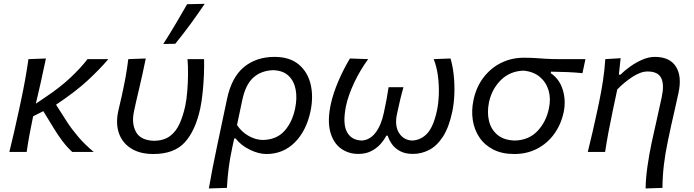

<svg xmlns="http://www.w3.org/2000/svg" viewBox="-20 -812 3706 1026"><path d="M30 0Q43 -54.5 55.2 -106Q67.5 -157.5 80.5 -219.5L91 -268.5Q105 -334 114.5 -387.2Q124 -440.5 132 -496L225.5 -499.5Q211 -429 196.8 -367.2Q182.5 -305.5 171.5 -258L224 -293.5Q302 -345.5 358 -398.5Q414 -451.5 447.5 -496H559Q515 -444 450 -383.5Q385 -323 279.5 -252.5L339 -159.5Q364.5 -120.5 398.8 -80.2Q433 -40 481 0H366Q338 -26 313.2 -58.8Q288.5 -91.5 266.5 -128L211.5 -218L157 -190.5Q146.5 -140 138 -94.5Q129.5 -49 122.5 0Z M799.5 11Q727.5 11 680.5 -18.8Q633.5 -48.5 615.5 -100.2Q597.5 -152 612 -218.5Q616.5 -239.5 621 -257.8Q625.5 -276 629.5 -294Q642 -351 650.8 -398.5Q659.5 -446 665.5 -496L759 -499.5Q741.5 -413.5 724 -340.2Q706.5 -267 696 -217Q682 -152 706.8 -106.8Q731.5 -61.5 805 -59.5Q857 -61 889.2 -85.5Q921.5 -110 940 -151.8Q958.5 -193.5 970 -246Q977 -280 980.8 -325.5Q984.5 -371 984.8 -416.5Q985 -462 982 -496H1070.5Q1071.5 -461 1069.8 -414.5Q1068 -368 1063.2 -320.2Q1058.5 -272.5 1050.5 -234.5Q1025.5 -116.5 968.8 -52.8Q912 11 799.5 11ZM852.5 -577Q886.5 -630 918 -683.2Q949.5 -736.5 980 -789.5L1074 -791.5Q1037 -737 997.8 -683.2Q958.5 -629.5 916.5 -578Z M1096 195Q1105.5 140 1115.8 87.2Q1126 34.5 1139 -26.5L1193 -282.5Q1217.5 -399.5 1283.8 -453.8Q1350 -508 1447 -508Q1527.5 -508 1575.8 -468Q1624 -428 1639.8 -362.2Q1655.5 -296.5 1639.5 -218.5Q1617.5 -113.5 1555.5 -51.2Q1493.5 11 1403.5 11Q1362 11 1315 -12Q1268 -35 1239 -72H1231.5L1221 -23Q1208.5 35 1202 86Q1195.5 137 1192.5 192ZM1385.5 -64Q1459 -66 1500.5 -112.8Q1542 -159.5 1557 -232Q1568.5 -287 1560 -333Q1551.5 -379 1521.8 -407.2Q1492 -435.5 1439 -437Q1375 -434.5 1333.5 -397.2Q1292 -360 1274.5 -276.5L1246.5 -144Q1271.5 -106 1309.8 -85Q1348 -64 1385.5 -64Z M1894 10.5Q1842 10.5 1801.8 -18.5Q1761.5 -47.5 1745 -107Q1728.5 -166.5 1748 -257Q1760.5 -313.5 1788 -378Q1815.5 -442.5 1850 -499.5L1947.5 -496Q1905.5 -439 1873.5 -371.8Q1841.5 -304.5 1829 -246Q1810 -152.5 1833.5 -107.8Q1857 -63 1913 -61Q1956.5 -63.5 1986.8 -103Q2017 -142.5 2031 -208.5Q2039 -245.5 2045.5 -279.8Q2052 -314 2056.5 -346H2136Q2126.5 -313 2118 -277.2Q2109.5 -241.5 2101.5 -203.5Q2088 -140.5 2112 -102Q2136 -63.5 2182 -61Q2230 -63 2263.5 -99.5Q2297 -136 2315.5 -223.5Q2323.5 -262 2325 -310.2Q2326.5 -358.5 2320 -407.5Q2313.5 -456.5 2297.5 -496L2387.5 -499.5Q2400 -457.5 2405 -406.8Q2410 -356 2407.8 -306Q2405.5 -256 2397 -215.5Q2379 -131 2346.8 -81.5Q2314.5 -32 2273.2 -10.8Q2232 10.5 2186.5 10.5Q2145.5 10.5 2117.8 -4.5Q2090 -19.5 2074.2 -42Q2058.5 -64.5 2052 -87H2044.5Q2033 -64.5 2013 -42Q1993 -19.5 1963.8 -4.5Q1934.5 10.5 1894 10.5Z M2728.5 11Q2662.5 11 2615.8 -13Q2569 -37 2541.8 -77.8Q2514.5 -118.5 2506.5 -169.8Q2498.5 -221 2510 -276Q2524 -345 2562.5 -396.2Q2601 -447.5 2656.8 -475.5Q2712.5 -503.5 2779.5 -503.5Q2813 -503.5 2839 -501.8Q2865 -500 2896 -498Q2927 -496 2976 -496H3108.5L3092.5 -421Q3053.5 -425 3012 -426.8Q2970.5 -428.5 2924.5 -429L2923 -421Q2970 -389.5 2987.5 -331.5Q3005 -273.5 2992 -212Q2977.5 -145.5 2940.8 -95.2Q2904 -45 2849.8 -17Q2795.5 11 2728.5 11ZM2731.5 -61Q2805.5 -63 2851.8 -111.5Q2898 -160 2913 -231.5Q2924.5 -283.5 2911.8 -327.8Q2899 -372 2865 -400.8Q2831 -429.5 2777.5 -434.5Q2704.5 -432 2656.2 -383.8Q2608 -335.5 2593 -265.5Q2582 -212 2593 -166Q2604 -120 2638.5 -91.2Q2673 -62.5 2731.5 -61Z M3430 195Q3430.5 143.5 3439.5 79.5Q3448.5 15.5 3462.5 -51Q3475.5 -111 3489.5 -172Q3503.5 -233 3516 -292.5Q3530.5 -359 3513.5 -394.5Q3496.5 -430 3440.5 -430Q3403.5 -430 3359 -400.8Q3314.5 -371.5 3278.5 -334L3253.5 -216Q3241 -156.5 3231.5 -105.8Q3222 -55 3213.5 0H3121Q3134.5 -55.5 3146.5 -106.8Q3158.5 -158 3171.5 -219L3182 -269Q3193.5 -323.5 3202.2 -381.2Q3211 -439 3214.5 -496L3296.5 -501L3287 -413H3295.5Q3317 -434.5 3347.8 -456.5Q3378.5 -478.5 3412.5 -493.2Q3446.5 -508 3479 -508Q3559 -508 3592 -456Q3625 -404 3605.5 -314.5Q3594.5 -262 3584.2 -219Q3574 -176 3566.5 -141L3549 -58.5Q3535 6.5 3527.8 67.8Q3520.5 129 3520 192Z"/></svg>

Font: Commissioner Flair
Style: Italic
Weight: 400
Italic angle: -12°
Designer: Kostas Bartsokas
Foundry: Kostas Bartsokas
Version: Version 1.000; ttfautohint (v1.8.3)